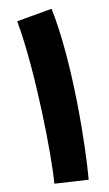

<svg xmlns="http://www.w3.org/2000/svg" viewBox="-51 -718 429 756"><g transform="rotate(-5 163.5 -339.5)"><path d="M269 0C269 -136 246 -471 182 -683L43 -646C98 -446 133 -100 133 4Z"/></g></svg>

Font: Noto Sans Arabic UI SmCn
Style: Bold
Weight: 700
Width: 4
Designer: Monotype Design Team, Nadine Chahine and Nizar Qandah
Foundry: Monotype Imaging Inc.
Version: Version 2.010